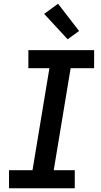

<svg xmlns="http://www.w3.org/2000/svg" viewBox="-20 -1002 540 1022"><path d="M28 0V-96H153L243 -639H131V-735H481V-639H356L266 -96H378V0ZM340 -793 215 -928 289 -982 401 -837Z"/></svg>

Font: Iosevka SS04 Oblique
Style: Bold
Weight: 700
Italic angle: -9°
Monospace: yes
Designer: Belleve Invis
Foundry: Belleve Invis
Version: Version 19.0.0; ttfautohint (v1.8.4)